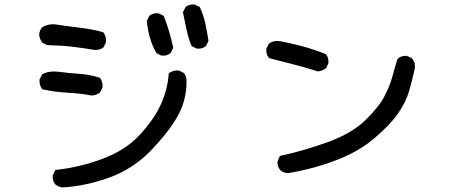

<svg xmlns="http://www.w3.org/2000/svg" viewBox="-20 -774 2040 855"><path d="M258.3 60.5Q239.7 58.6 226.6 47.4L226.1 46.9Q212.9 31.2 214.8 7.3V6.3L215.3 5.4L225.1 -14.2L226.6 -17.1L230 -17.6Q337.4 -29.3 439.5 -67.9Q540.5 -106.4 602.1 -173.3Q633.3 -207 656.5 -240.2Q679.7 -273.4 694.8 -306.2Q725.6 -371.6 731.4 -444.8V-447.8L733.9 -449.2Q752.4 -461.9 775.9 -460H776.9L777.8 -459.5L797.4 -449.7L798.8 -449.2L799.3 -448.2Q812.5 -432.6 810.5 -408.7Q810.5 -327.1 771 -256.8Q761.2 -239.3 749 -220.9Q736.8 -202.6 721.9 -183.6Q707 -164.6 689.7 -144.8Q672.4 -125 652.8 -104.5Q612.8 -63 566.2 -32.7Q519.5 -2.4 466.8 16.6Q414.1 35.6 362.3 46.6Q310.5 57.6 259.3 60.5H258.8ZM388.7 -348.6Q371.1 -352.1 353.3 -354.5Q335.4 -356.9 317.1 -358.6Q298.8 -360.4 280.3 -361.3Q223.6 -364.3 170.4 -376L168.5 -376.5L167 -378.4Q154.3 -395.5 156.2 -419.4V-420.4L156.7 -421.4L166.5 -440.9L167.5 -442.9L168.9 -443.8Q184.6 -452.1 203.6 -454.6Q222.7 -457 244.6 -454.1Q286.6 -448.2 332.5 -445.3Q378.9 -442.4 422.9 -428.2L424.3 -427.7L425.8 -426.3Q438.5 -409.2 436.5 -385.3V-384.3L436 -383.3L426.3 -363.8L425.3 -362.3L424.3 -361.3Q417 -356 408.4 -352.8Q399.9 -349.6 390.1 -348.6H389.6ZM697.8 -526.9 678.2 -536.6 676.3 -537.6 675.8 -539.1Q657.7 -570.8 647.5 -606.4Q637.7 -641.6 633.8 -679.2V-680.7L634.3 -682.1L644 -701.7L644.5 -703.1L645.5 -703.6Q653.3 -710.4 663.3 -713.1Q673.3 -715.8 685.1 -714.8H686L687 -714.4L706.5 -704.6L708.5 -703.6L709.5 -701.7Q723.1 -668 733.4 -632.8Q743.2 -598.1 751 -563L751.5 -560.5L750.5 -559.1L740.7 -539.6L740.2 -538.1L739.3 -537.6Q731.4 -530.8 721.4 -528.1Q711.4 -525.4 699.7 -526.4H698.7ZM400.4 -551.8Q353.5 -559.6 306.2 -565.4Q258.3 -571.3 191.4 -573.2H189.9L189 -573.7L169.4 -583.5L168 -584.5L167 -585.4Q164.6 -589.4 162.4 -593.3Q160.2 -597.2 158.4 -601.6Q156.7 -606 155.8 -610.8Q154.8 -615.7 154.3 -620.6V-621.1V-621.6Q156.7 -639.2 167.5 -652.3L168 -652.8L168.9 -653.3Q198.2 -670.4 235.4 -664.1Q261.2 -660.2 286.9 -656.7Q312.5 -653.3 337.4 -650.4Q388.7 -644.5 438 -630.9L439.9 -629.9L441.4 -628.4Q454.1 -609.9 452.1 -586.4V-585.4L451.7 -584.5L441.9 -564.9L441.4 -563.5L440.4 -563Q424.8 -549.8 400.9 -551.8ZM855 -558.1 835.4 -567.9 833.5 -568.8 832.5 -570.8Q818.4 -604.5 810.5 -643.1Q802.7 -680.7 794.9 -717.8L794.4 -719.7L795.4 -721.2L805.2 -740.7L805.7 -742.2L806.6 -742.7Q814.5 -749.5 824.5 -752.2Q834.5 -754.9 846.2 -753.9H847.2L848.1 -753.4L867.7 -743.7L869.6 -742.7L870.6 -740.7Q874.5 -732.4 877.9 -723.6Q881.3 -714.8 884.3 -705.8Q887.2 -696.8 889.9 -687.7Q892.6 -678.7 894.5 -668.9Q902.3 -631.8 908.2 -593.8V-591.8L907.7 -590.3L897.9 -570.8L897.5 -569.3L896.5 -568.8Q888.7 -562 878.7 -559.3Q868.7 -556.6 856.9 -557.6H856Z M1260.3 -2.9Q1242.7 -4.9 1230 -14.6L1229.5 -15.1V-15.6Q1214.8 -29.8 1215.8 -54.2V-55.2L1216.3 -56.2L1225.1 -76.7L1226.1 -79.1L1229 -80.1Q1336.4 -103.5 1442.4 -142.1Q1547.4 -180.7 1607.9 -239.7Q1668 -298.3 1692.4 -346.2Q1717.3 -394.5 1727.1 -432.6Q1737.3 -471.2 1749.5 -509.8V-510.7L1751 -511.7Q1757.8 -519 1767.8 -522.5Q1777.8 -525.9 1790.5 -525.4H1791.5L1792.5 -524.9L1812 -516.1L1813 -515.6L1814 -514.6Q1830.6 -496.1 1827.1 -470.2V-469.7V-469.2Q1816.4 -419.4 1802.2 -369.6Q1787.6 -318.8 1751.5 -267.1Q1715.3 -215.8 1644.5 -156.2Q1573.2 -96.2 1471.7 -58.6Q1370.6 -20.5 1261.7 -2.9H1260.7ZM1393.6 -456.5Q1341.3 -473.6 1287.1 -487.3Q1232.9 -501 1180.2 -514.6L1178.2 -515.1L1177.2 -516.6Q1170.4 -524.4 1167.7 -534.4Q1165 -544.4 1166 -556.2V-557.1L1166.5 -558.1L1176.3 -577.6L1176.8 -579.1L1178.2 -579.6Q1197.8 -595.2 1225.6 -590.8Q1279.8 -581.1 1329.8 -567.1Q1379.9 -553.2 1428.7 -533.7L1430.2 -533.2L1431.2 -532.2Q1438 -524.4 1440.7 -514.4Q1443.4 -504.4 1442.4 -492.7V-491.7L1441.9 -490.7L1432.1 -471.2L1431.2 -469.7L1430.2 -468.8Q1427.2 -466.8 1424.1 -465.1Q1420.9 -463.4 1417.5 -461.9Q1414.1 -460.4 1410.6 -459.2Q1407.2 -458 1403.6 -457.3Q1399.9 -456.5 1396 -456.1H1395Z"/></svg>

Font: NaikaiFont
Style: SemiBold
Weight: 600
Version: Version 1.89